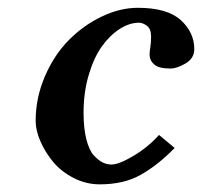

<svg xmlns="http://www.w3.org/2000/svg" viewBox="-20 -465 523 497"><path d="M238.3 12.2Q202.6 12.2 170.4 -4.4Q138.2 -21 117.4 -46.1Q96.7 -71.3 84.5 -99.4Q72.3 -127.4 72.3 -151.9Q72.3 -211.9 96.2 -267.3Q120.1 -322.8 158 -361.1Q195.8 -399.4 243.2 -422.1Q290.5 -444.8 336.9 -444.8Q412.6 -444.8 447.8 -413.1Q482.9 -381.3 482.9 -337.9Q482.9 -314 460.4 -300.8Q438 -287.6 420.9 -287.6Q391.1 -287.6 379.2 -298.1Q367.2 -308.6 367.2 -323.7Q367.2 -331.5 369.1 -342.8Q371.1 -354 371.1 -370.6Q371.1 -390.1 360.4 -398.2Q349.6 -406.2 339.8 -406.2Q314.9 -406.2 289.6 -389.9Q264.2 -373.5 243.4 -344.5Q222.7 -315.4 209.5 -270.5Q196.3 -225.6 196.3 -173.3Q196.3 -132.8 203.6 -104.2Q210.9 -75.7 222.9 -62.7Q234.9 -49.8 245.8 -44.4Q256.8 -39.1 268.6 -39.1Q287.6 -39.1 325.4 -61.5Q363.3 -84 391.6 -115.7L432.1 -82Q388.2 -37.1 344.2 -12.5Q300.3 12.2 238.3 12.2Z"/></svg>

Font: LL
Style: Bold Italic
Weight: 700
Italic angle: -11.5°
Designer: Philipp H. Poll
Foundry: Philipp H. Poll
Version: Version 2.7.x